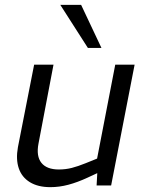

<svg xmlns="http://www.w3.org/2000/svg" viewBox="-20 -766 608 793"><path d="M188 7Q137 7 103.5 -13.5Q70 -34 57.5 -71Q45 -108 54 -158L121 -499H201L139 -173Q129 -121 151 -93.5Q173 -66 223 -66Q251 -66 276.5 -72.5Q302 -79 334 -92L381 -111L456 -499H536L439 0H379L383 -74L397 -58L341 -32Q300 -13 262.5 -3Q225 7 188 7ZM343 -568 229 -746H315L399 -568Z"/></svg>

Font: REM Light
Style: Italic
Weight: 300
Italic angle: -11°
Designer: Octavio Pardo
Foundry: Ashler Design
Version: Version 1.005;gftools[0.9.28]